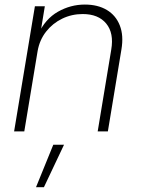

<svg xmlns="http://www.w3.org/2000/svg" viewBox="-20 -568 617 830"><path d="M142.6 -347.2 85 0H41L130.9 -541H173.8L153.8 -418.9L145 -419.9Q175.8 -486.3 230.5 -517.3Q285.2 -548.3 346.7 -548.3Q402.8 -548.3 441.9 -524.9Q481 -501.5 498 -457.8Q515.1 -414.1 504.9 -354L446.3 0H402.3L460.9 -353.5Q473.1 -424.8 439.2 -466.1Q405.3 -507.3 337.4 -507.3Q290 -507.3 248.8 -487.3Q207.5 -467.3 179.2 -431.2Q150.9 -395 142.6 -347.2ZM135.7 241.2 210.4 57.6H256.8L169.9 241.2Z"/></svg>

Font: Inter 17pt ExtraLight
Style: Italic
Weight: 250
Italic angle: -9.3988°
Version: Version 4.001;git-66647c0bb